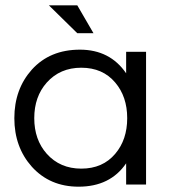

<svg xmlns="http://www.w3.org/2000/svg" viewBox="-20 -695 635 723"><path d="M455 -80Q395 8 276 8Q168 8 100 -67Q34 -141 34 -250Q34 -359 100 -433Q168 -508 281 -508Q394 -508 455 -419V-500H530V0H455ZM286 -60Q367 -60 414 -116Q459 -169 459 -250Q459 -331 414 -384Q367 -440 286 -440Q206 -440 156 -384Q109 -331 109 -250Q109 -169 156 -116Q206 -60 286 -60ZM332 -570H271L164 -675H271Z"/></svg>

Font: Questrial
Style: Regular
Weight: 400
Designer: Joe Prince
Foundry: Joe Prince
Version: Version 1.002